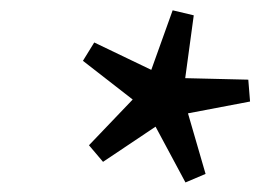

<svg xmlns="http://www.w3.org/2000/svg" viewBox="-20 -708 518 382"><path d="M389 -362 349 -345 289.5 -456 185 -386 157 -419 244 -510 145 -587 167.5 -623.5 281 -569 323.5 -687.5 365.5 -677.5 348.5 -552.5 474 -549.5 477.5 -506 354 -482.5Z"/></svg>

Font: Newsreader 16pt 16pt
Style: Bold Italic
Weight: 700
Italic angle: -17°
Version: Version 1.003